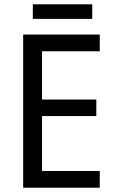

<svg xmlns="http://www.w3.org/2000/svg" viewBox="-20 -875 540 895"><path d="M445 0H88V-714H445V-636H176V-411H429V-334H176V-78H445ZM410 -855V-787H133V-855Z"/></svg>

Font: Noto Sans Gujarati SemiCondensed
Style: Regular
Weight: 400
Width: 4
Designer: Jelle Bosma - Monotype Design Team, Universal Thirst
Foundry: Monotype Imaging Inc.
Version: Version 2.106; ttfautohint (v1.8.4.7-5d5b)